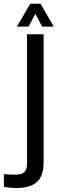

<svg xmlns="http://www.w3.org/2000/svg" viewBox="-90 -780 302 1008"><path d="M-6 207Q-20.5 207 -38 205.2Q-55.5 203.5 -69.5 201V134Q-57 135.5 -39.5 136.2Q-22 137 -7 137Q23.5 137 37.8 123.5Q52 110 52 77.5V-600H139V71.5Q139 143.5 104.2 175.2Q69.5 207 -6 207ZM-1 -640.5 68.5 -760.5H123L192 -640.5H131L96 -707.5L60 -640.5Z"/></svg>

Font: Big Shoulders Stencil Display SemiBold
Style: Regular
Weight: 600
Designer: Patric King
Foundry: XO Type Co
Version: Version 1.000